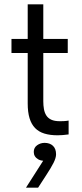

<svg xmlns="http://www.w3.org/2000/svg" viewBox="-20 -620 378 887"><path d="M246 5Q257 5 270 4Q283 3 297 1V-63Q286 -61 275.5 -60.5Q265 -60 257 -60Q232 -60 217 -67Q202 -74 194 -86.5Q186 -99 183 -116Q180 -133 180 -152V-600H108V-142Q108 -102 116.5 -74Q125 -46 142 -28.5Q159 -11 185 -3Q211 5 246 5ZM33 -375H293V-440H33ZM217 119 199 92 100 247H156L193 190Q216 155 227.5 132Q239 109 239 93Q239 67 224.5 53.5Q210 40 186 40Q167 40 151.5 51Q136 62 136 82Q136 104 156.5 116Q177 128 217 119Z"/></svg>

Font: Tilda Sans VF
Style: Regular
Weight: 400
Designer: ParaType Ltd
Foundry: ParaType Ltd
Version: Version 1.010